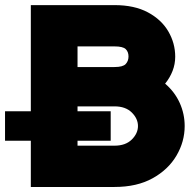

<svg xmlns="http://www.w3.org/2000/svg" viewBox="-20 -743 778 763"><path d="M102.5 -722.7H435.1Q514.2 -722.7 567.9 -693.8Q621.6 -665 648.9 -618.2Q676.3 -571.3 676.3 -517.6Q676.3 -488.3 665.8 -461.2Q655.3 -434.1 636.2 -410.6Q674.3 -377.9 694.1 -334.2Q713.9 -290.5 713.9 -242.2Q713.9 -180.2 681.4 -124.8Q648.9 -69.3 586.7 -34.7Q524.4 0 435.1 0H102.5V-183.6H0V-300.8H102.5ZM288.1 -476.6H435.1Q468.3 -476.6 479.5 -488.5Q490.7 -500.5 490.7 -518.6Q490.7 -537.1 479.5 -547.9Q468.3 -558.6 435.1 -558.6H288.1ZM288.1 -164.1H435.1Q479 -164.1 503.7 -188.5Q528.3 -212.9 528.3 -242.2Q528.3 -271.5 503.7 -295.9Q479 -320.3 435.1 -320.3H288.1V-300.8H419.9V-183.6H288.1Z"/></svg>

Font: Giphurs Black
Style: Regular
Weight: 900
Version: Version 0.920; ttfautohint (v1.8.4.7-5d5b)